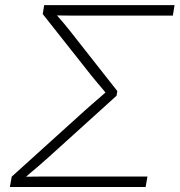

<svg xmlns="http://www.w3.org/2000/svg" viewBox="-20 -748 718 768"><path d="M19.5 0 26.9 -41.5 320.8 -307.1Q333.5 -318.4 345.9 -329.3Q358.4 -340.3 370.4 -350.6Q382.3 -360.8 393.6 -370.6Q404.8 -380.4 415 -389.2L411.1 -366.7Q402.3 -377.9 391.1 -391.1Q379.9 -404.3 367.9 -418.5Q356 -432.6 343.8 -447.8L150.9 -691.9L156.7 -727.5H678.2L671.4 -685.5H293.9Q267.6 -685.5 243.4 -685.8Q219.2 -686 196.8 -686.5L198.7 -696.8Q207 -687.5 216.3 -676.8Q225.6 -666 236.3 -653.6Q247.1 -641.1 258.3 -626.5L449.2 -383.8L446.3 -365.2L174.3 -119.1Q155.3 -102.1 137.5 -86.7Q119.6 -71.3 103 -57.4Q86.4 -43.5 71.8 -30.3L73.2 -41Q100.1 -41.5 128.2 -41.7Q156.2 -42 187.5 -42H569.8L562.5 0Z"/></svg>

Font: Inter 17pt ExtraLight
Style: Italic
Weight: 250
Italic angle: -9.3988°
Version: Version 4.001;git-66647c0bb